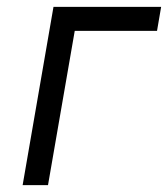

<svg xmlns="http://www.w3.org/2000/svg" viewBox="-20 -540 490 560"><path d="M136 -520H450L438 -450H198L120 0H46Z"/></svg>

Font: Fixel Italic Variable Display Thin
Style: Italic
Weight: 100
Italic angle: -10°
Designer: AlfaBravo + MacPaw
Foundry: Kyrylo Tkachov, Marchela Mozhyna, Serhii Makarenko, Maria Weinstein, Zakhar Kryvoshyya
Version: Version 1.210;Glyphs 3.2 (3217)